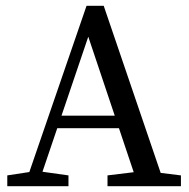

<svg xmlns="http://www.w3.org/2000/svg" viewBox="-20 -639 650 659"><path d="M5 0V-37L97 -51H115L215 -37V0ZM64 0 277 -619H336L547 0H455L283 -513L109 0ZM156 -199 171 -242H419L435 -199ZM349 0V-37L464 -51H487L601 -37V0Z"/></svg>

Font: Lisu Bosa Light
Style: Regular
Weight: 300
Designer: David Morse, Annie Olsen, Victor Gaultney, Frank Grießhammer (Latin)
Foundry: SIL International
Version: Version 2.000